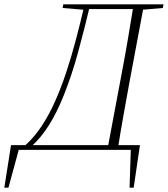

<svg xmlns="http://www.w3.org/2000/svg" viewBox="-59 -694 777 889"><path d="M-39 175 -8 -22H589L560 175H541L547 -12L564 0H10L31 -12L-20 175ZM438 0 506 -362Q521 -440 534 -518Q547 -596 560 -674H608L540 -311Q526 -234 512 -156Q498 -78 486 0ZM231 -657 234 -674H350L344 -648H338ZM572 -648 576 -674H698L695 -657L590 -648ZM84 -4 58 -21Q99 -58 133 -109Q167 -160 195 -222.5Q223 -285 247 -357Q271 -429 292 -508.5Q313 -588 333 -674H359Q332 -560 302.5 -452Q273 -344 236 -252Q206 -176 169 -116.5Q132 -57 84 -14ZM336 -652 340 -674H591L587 -652Z"/></svg>

Font: Source Serif 4 48pt Light
Style: Italic
Weight: 300
Italic angle: -12°
Designer: Frank Grießhammer
Foundry: Adobe Systems Incorporated
Version: Version 4.004;hotconv 1.0.116;makeotfexe 2.5.65601